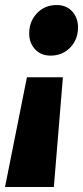

<svg xmlns="http://www.w3.org/2000/svg" viewBox="-75 -536 330 763"><path d="M41 -403Q41 -451 72 -483.5Q103 -516 150 -516Q189 -516 212 -490.5Q235 -465 235 -427Q235 -379 204 -347Q173 -315 126 -315Q87 -315 64 -340.5Q41 -366 41 -403ZM175 -229 139 207H-55L32 -229Z"/></svg>

Font: Fira Sans Extra Condensed Black
Style: Italic
Weight: 900
Width: 3
Italic angle: -8°
Designer: Carrois Corporate & Edenspiekermann AG
Foundry: Carrois Corporate GbR & Edenspiekermann AG
Version: Version 4.203